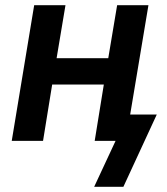

<svg xmlns="http://www.w3.org/2000/svg" viewBox="-20 -540 640 736"><path d="M341 176 423 0H343L378 -216H180L145 0H25L111 -520H231L197 -317H395L429 -520H549L479 -101H581L453 176Z"/></svg>

Font: Iosevka Aile Oblique
Style: Bold
Weight: 700
Italic angle: -9°
Designer: Belleve Invis
Foundry: Belleve Invis
Version: Version 31.1.0; ttfautohint (v1.8.4)